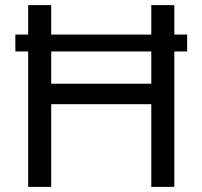

<svg xmlns="http://www.w3.org/2000/svg" viewBox="-20 -730 791 750"><path d="M661 -529V0H571V-323H180V0H90V-529H40V-595H90V-710H180V-595H571V-710H661V-595H711V-529ZM571 -403V-529H180V-403Z"/></svg>

Font: YasnoRaleway Medium
Style: Regular
Weight: 500
Designer: Matt McInerney, Pablo Impallari, Rodrigo Fuenzalida
Foundry: Matt McInerney, Pablo Impallari, Rodrigo Fuenzalida
Version: Version 4.026